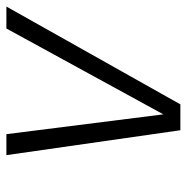

<svg xmlns="http://www.w3.org/2000/svg" viewBox="-12 -558 571 586"><g transform="rotate(-90 273.0 -265.5)"><path d="M545.5 -531 247 0H168L92 -531H156L216.5 -52L478.5 -531Z"/></g></svg>

Font: Epilogue Light
Style: Italic
Weight: 300
Italic angle: -12°
Designer: Tyler Finck
Foundry: Etcetera Type Co
Version: Version 2.111; ttfautohint (v1.8.3)